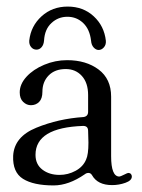

<svg xmlns="http://www.w3.org/2000/svg" viewBox="-20 -563 431 584"><path d="M20 -89Q23 -147 90.5 -174.5Q158 -202 234 -207Q248 -209 248 -223V-274Q248 -311 229 -332Q210 -353 180 -353Q147 -353 128 -333.5Q109 -314 109 -284Q109 -263 99 -253Q89 -243 74 -243Q61 -243 50.5 -253Q40 -263 40 -282Q40 -307 60.5 -329.5Q81 -352 114.5 -366Q148 -380 184 -380Q242 -380 280 -351.5Q318 -323 318 -269V-88Q318 -26 343 -26Q346 -26 357 -31.5Q368 -37 370 -37Q375 -37 378 -34Q381 -31 381 -26Q381 -14 361.5 -7Q342 0 321 0Q277 0 260 -30Q256 -37 249 -37Q243 -37 238 -33Q189 1 143 1Q82 1 50 -19Q18 -39 20 -89ZM249 -129 248 -165Q248 -180 233 -180Q88 -175 88 -92Q88 -63 109 -47Q130 -31 161 -31Q187 -31 210 -43.5Q233 -56 242 -78Q249 -93 249 -129ZM257 -439Q253 -474 233 -493Q213 -512 185 -512Q157 -512 136.5 -493Q116 -474 114 -440Q113 -427 106.5 -419.5Q100 -412 91 -412Q81 -412 74.5 -420Q68 -428 69 -440Q74 -484 106.5 -513.5Q139 -543 186 -543Q233 -543 265 -513.5Q297 -484 302 -439Q303 -427 296 -419Q289 -411 280 -411Q272 -411 265 -418.5Q258 -426 257 -439Z"/></svg>

Font: Hina Mincho
Style: Regular
Weight: 400
Designer: satsuyako
Foundry: satsuyako
Version: Version 1.100